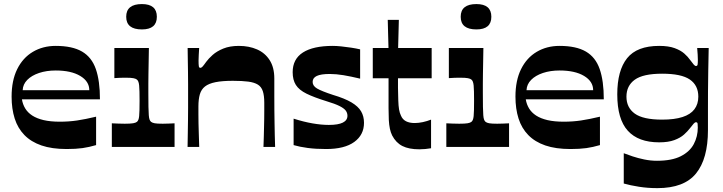

<svg xmlns="http://www.w3.org/2000/svg" viewBox="-20 -733 3607 958"><path d="M312.4 10.6Q238.8 10.6 186.7 -7.3Q134.7 -25.3 101.7 -59.3Q68.6 -93.3 53.3 -141.6Q37.9 -190 37.9 -250.7Q37.9 -331.6 65.9 -388.1Q93.9 -444.7 143.9 -474.3Q193.9 -504 258 -504Q341 -504 389.4 -475.7Q437.7 -447.4 458.2 -388.4Q478.7 -329.4 478.7 -237.3H89.4Q93.4 -212.4 105.9 -191.8Q118.4 -171.2 141.1 -156.4Q163.8 -141.7 197.7 -133.7Q231.7 -125.8 279 -125.8Q323.7 -125.8 364.9 -131.9Q406.1 -138.1 459.5 -150.8V-9Q424.5 1.3 391.5 6Q358.5 10.6 312.4 10.6ZM425.6 -283Q425.6 -326.9 380.3 -354.1Q335 -381.3 258 -381.3Q212 -381.3 174.9 -368.9Q137.7 -356.4 116 -334.3Q94.4 -312.2 93.1 -283Z M538 0V-117.7Q554 -117 569.5 -116.4Q585 -115.7 602.4 -115.7Q630.4 -115.7 644.1 -118Q657.8 -120.4 663.1 -125Q667.8 -128.7 670.4 -135.4Q673.1 -142 674.3 -153.7Q675.4 -165.3 675.9 -183.7Q676.4 -202.1 676.4 -230Q676.4 -257.5 675.9 -276Q675.4 -294.6 674.3 -306.4Q673.1 -318.2 670.4 -325.2Q667.8 -332.2 663.1 -335.9Q657.8 -340.6 645.3 -342.9Q632.7 -345.2 609.7 -345.2Q594 -345.2 580.5 -344.9Q567 -344.6 550.6 -343.2V-493.4H722.9Q722.2 -453.6 721.7 -422.3Q721.2 -390.9 720.7 -365.2Q720.2 -339.4 720.2 -315.9Q720.2 -292.5 720.2 -268.8Q720.2 -226.2 720.7 -199.8Q721.2 -173.3 722.4 -158.4Q723.5 -143.4 726.4 -136Q729.2 -128.7 733.9 -125Q739.5 -120.4 751.6 -118Q763.6 -115.7 791.9 -115.7Q806.6 -115.7 821.4 -116.4Q836.3 -117 851 -117.7V0ZM688.1 -586.2Q609.7 -586.2 609.7 -649.3Q609.7 -712.7 688.1 -712.7Q762.6 -712.7 762.6 -649.3Q762.6 -586.2 688.1 -586.2Z M915.9 0Q916.5 -33.1 917 -66.3Q917.5 -99.4 918 -132.1Q918.5 -164.8 918.5 -195.4Q918.5 -225.9 918.5 -253.3Q918.5 -280.3 918.5 -311.5Q918.5 -342.7 918 -375Q917.5 -407.2 917 -437.5Q916.5 -467.8 916.2 -493.4H973.7Q972.7 -475.4 971.7 -458.9Q970.7 -442.3 970.7 -430.7Q970.7 -411.4 972 -402.9Q973.3 -394.4 979.7 -394.4Q984.7 -394.4 990.5 -400.6Q996.3 -406.7 1009 -424.7Q1020.4 -440.4 1041 -458.9Q1061.7 -477.4 1094.2 -490.7Q1126.7 -504 1172 -504Q1222.6 -504 1262.5 -486.5Q1302.3 -469.1 1325.5 -432.9Q1348.7 -396.7 1348.7 -341.4Q1348.7 -294.7 1348.7 -255.3Q1348.7 -216 1349 -182.6Q1349.4 -149.2 1349.9 -118.9Q1350.4 -88.5 1351 -59.7Q1351.7 -30.9 1352.7 0H1294.6Q1295.6 -27.6 1296.3 -51.7Q1296.9 -75.8 1297.4 -97.8Q1297.9 -119.8 1298.3 -140.1Q1298.6 -160.4 1298.6 -180.4Q1298.6 -200.4 1298.6 -220.7Q1298.6 -256.3 1291.3 -278.2Q1284 -300.2 1266.3 -311Q1248.7 -321.8 1218.5 -325.8Q1188.3 -329.8 1141.6 -329.8Q1089.2 -329.8 1055.4 -323Q1021.6 -316.2 1002.9 -301.6Q984.3 -287 977.1 -262.2Q970 -237.4 970 -202.1Q970 -183.8 970 -162.8Q970 -141.8 970.5 -117.1Q971 -92.4 972 -63.3Q973 -34.2 974 0Z M1445 -9V-141Q1495.4 -125 1539.4 -117.4Q1583.5 -109.7 1620.8 -109.7Q1667.7 -109.7 1690.6 -121.3Q1713.6 -132.9 1713.6 -155.2Q1713.6 -170.1 1704.8 -181.6Q1696 -193 1673.6 -204.2Q1651.3 -215.3 1609.4 -227.9Q1546.7 -247.3 1509.5 -265.6Q1472.3 -283.9 1456.3 -309.1Q1440.3 -334.3 1440.3 -372.6Q1440.3 -438.4 1491.6 -471.2Q1543 -504 1640.4 -504Q1658.8 -504 1683 -501.5Q1707.1 -499 1732.2 -495.2Q1757.2 -491.4 1776.9 -486.7V-340.6Q1730.8 -351.6 1693.9 -357.8Q1657.1 -363.9 1625.1 -363.9Q1581.5 -363.9 1560.7 -354.1Q1539.9 -344.4 1539.9 -324.1Q1539.9 -304.5 1562 -291.4Q1584.2 -278.3 1641.1 -259.6Q1699.5 -242.3 1733.5 -222.2Q1767.5 -202 1781.8 -177.3Q1796.2 -152.7 1796.2 -120.3Q1796.2 -60 1747.6 -24.7Q1699.1 10.6 1607.1 10.6Q1555.7 10.6 1515.7 5.3Q1475.7 0 1445 -9Z M2072.5 12Q2020.1 12 1987.7 -4.5Q1955.4 -21 1936.7 -57.1Q1929.4 -71.8 1925.4 -90.6Q1921.4 -109.4 1920 -134.4Q1918.7 -159.4 1918.7 -192.7Q1918.7 -213.6 1918.7 -236Q1918.7 -258.4 1918.7 -279.5Q1918.7 -300.6 1918.7 -317.1Q1918.7 -333.6 1918.7 -342.6H1840V-493.4H1918.4L1914.7 -634H1970.1L1966.5 -493.4H2133.8V-342.6H1965.8Q1965.8 -329.3 1965.8 -317.3Q1965.8 -305.4 1965.8 -294.4Q1966.5 -258.3 1967.3 -231.7Q1968.1 -205.2 1971.1 -187.1Q1974.2 -168.9 1980.5 -156.3Q1988.5 -136.7 2006 -127.9Q2023.4 -119.1 2048.8 -119.1Q2068.4 -119.1 2089.8 -123.7Q2111.1 -128.4 2130.8 -136.1V6.7Q2117.8 9 2102.6 10.5Q2087.5 12 2072.5 12Z M2207 0V-117.7Q2223 -117 2238.5 -116.4Q2254 -115.7 2271.4 -115.7Q2299.4 -115.7 2313.1 -118Q2326.8 -120.4 2332.1 -125Q2336.8 -128.7 2339.4 -135.4Q2342.1 -142 2343.3 -153.7Q2344.4 -165.3 2344.9 -183.7Q2345.4 -202.1 2345.4 -230Q2345.4 -257.5 2344.9 -276Q2344.4 -294.6 2343.3 -306.4Q2342.1 -318.2 2339.4 -325.2Q2336.8 -332.2 2332.1 -335.9Q2326.8 -340.6 2314.3 -342.9Q2301.7 -345.2 2278.7 -345.2Q2263 -345.2 2249.5 -344.9Q2236 -344.6 2219.6 -343.2V-493.4H2391.9Q2391.2 -453.6 2390.7 -422.3Q2390.2 -390.9 2389.7 -365.2Q2389.2 -339.4 2389.2 -315.9Q2389.2 -292.5 2389.2 -268.8Q2389.2 -226.2 2389.7 -199.8Q2390.2 -173.3 2391.4 -158.4Q2392.5 -143.4 2395.4 -136Q2398.2 -128.7 2402.9 -125Q2408.5 -120.4 2420.6 -118Q2432.6 -115.7 2460.9 -115.7Q2475.6 -115.7 2490.4 -116.4Q2505.3 -117 2520 -117.7V0ZM2357.1 -586.2Q2278.7 -586.2 2278.7 -649.3Q2278.7 -712.7 2357.1 -712.7Q2431.6 -712.7 2431.6 -649.3Q2431.6 -586.2 2357.1 -586.2Z M2826.4 10.6Q2752.8 10.6 2700.7 -7.3Q2648.7 -25.3 2615.7 -59.3Q2582.6 -93.3 2567.3 -141.6Q2551.9 -190 2551.9 -250.7Q2551.9 -331.6 2579.9 -388.1Q2607.9 -444.7 2657.9 -474.3Q2707.9 -504 2772 -504Q2855 -504 2903.4 -475.7Q2951.7 -447.4 2972.2 -388.4Q2992.7 -329.4 2992.7 -237.3H2603.4Q2607.4 -212.4 2619.9 -191.8Q2632.4 -171.2 2655.1 -156.4Q2677.8 -141.7 2711.7 -133.7Q2745.7 -125.8 2793 -125.8Q2837.7 -125.8 2878.9 -131.9Q2920.1 -138.1 2973.5 -150.8V-9Q2938.5 1.3 2905.5 6Q2872.5 10.6 2826.4 10.6ZM2939.6 -283Q2939.6 -326.9 2894.3 -354.1Q2849 -381.3 2772 -381.3Q2726 -381.3 2688.9 -368.9Q2651.7 -356.4 2630 -334.3Q2608.4 -312.2 2607.1 -283Z M3260.3 205.7Q3211.6 205.7 3168.3 198.8Q3124.9 192 3092.3 182.7V31.5Q3110.2 38.5 3136.9 47.4Q3163.5 56.2 3194.9 62.7Q3226.3 69.2 3258 69.2Q3332.3 69.2 3377 46.4Q3421.7 23.6 3441.7 -14.1Q3461.7 -51.9 3461.7 -96.5Q3461.7 -109.1 3460.7 -116.1Q3459.7 -123.1 3452.6 -123.1Q3447.6 -123.1 3441.3 -116.3Q3435 -109.5 3422.3 -92.8Q3411.3 -78.1 3393 -61.6Q3374.6 -45.1 3344.6 -34Q3314.6 -22.8 3269 -22.8Q3164.9 -22.8 3112.4 -80.8Q3059.9 -138.7 3059.9 -262.1Q3059.9 -381.4 3109.1 -442.7Q3158.2 -504 3269 -504Q3315.6 -504 3345.8 -493Q3376 -482 3394.3 -465.9Q3412.6 -449.7 3423.3 -434.1Q3435.6 -417.4 3441.6 -410.6Q3447.6 -403.7 3452.6 -403.7Q3459.7 -403.7 3460.8 -411.2Q3462 -418.7 3462 -434.7Q3462 -445 3461.1 -460.9Q3460.3 -476.7 3458.6 -493.4H3516.1Q3515.1 -435.7 3513.9 -379.7Q3512.8 -323.6 3512.6 -274.6Q3512.4 -225.7 3512.4 -188.7Q3512.4 -166 3512.4 -149Q3512.4 -132 3512.4 -116.9Q3512.4 -101.7 3512.4 -83.8Q3512.4 59.3 3452.9 132.5Q3393.4 205.7 3260.3 205.7ZM3283.7 -136.1Q3345.4 -136.1 3385.4 -149.1Q3425.4 -162 3444.8 -187.8Q3464.3 -213.5 3464.3 -250.7Q3464.3 -307.2 3422 -336.2Q3379.7 -365.3 3283.7 -365.3Q3188.7 -365.3 3147.2 -335.2Q3105.7 -305.2 3105.7 -250.7Q3105.7 -196.2 3147.2 -166.2Q3188.7 -136.1 3283.7 -136.1Z"/></svg>

Font: Ojuju ExtraLight
Style: Regular
Weight: 200
Designer: Chisaokwu Joboson, Mirko Velimirovic
Foundry: Udi Foundry
Version: Version 1.000